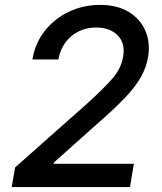

<svg xmlns="http://www.w3.org/2000/svg" viewBox="-20 -757 656 777"><path d="M27.3 0 41.2 -79.5 328.8 -334.5Q397.4 -396.3 433.9 -438Q470.5 -479.8 478.3 -527.7Q487.6 -582 456.3 -613.8Q425.1 -645.6 369 -645.6Q310.7 -645.6 268.6 -610.3Q226.6 -574.9 216.3 -516.3H111.2Q122.2 -582.7 161.6 -632.5Q201 -682.2 259.2 -709.7Q317.5 -737.2 384.9 -737.2Q453.8 -737.2 500.5 -709Q547.2 -680.8 568 -633.2Q588.8 -585.6 579.5 -527.3Q572.4 -485.1 550.8 -446Q529.1 -407 485.3 -360.8Q441.4 -314.6 367.5 -250.7L198.2 -99.4L197.1 -94.1H521.7L506 0Z"/></svg>

Font: Inter UI Medium
Style: Italic
Weight: 500
Italic angle: 9.39999°
Designer: Rasmus Andersson
Foundry: rsms
Version: 3.2;8d6f07862